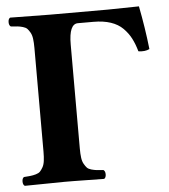

<svg xmlns="http://www.w3.org/2000/svg" viewBox="-49 -691 649 738"><g transform="rotate(-5 275.5 -322.5)"><path d="M335 -603H274.9Q240.2 -603 240.2 -523.9V-122.1Q240.2 -101.6 242.2 -86.9Q244.1 -72.3 249.8 -62.5Q255.4 -52.7 260.7 -47.1Q266.1 -41.5 277.3 -38.3Q288.6 -35.2 297.6 -34.2Q306.6 -33.2 323.2 -32.2Q330.6 -27.8 330.6 -15.1Q330.6 -2.4 323.2 2L258.8 1Q226.6 0.5 207.5 0.2Q188.5 0 170.9 0L17.1 2Q9.8 -2.4 9.8 -15.1Q9.8 -27.8 17.1 -32.2Q33.7 -33.2 42.7 -34.2Q51.8 -35.2 63 -38.3Q74.2 -41.5 79.6 -47.1Q85 -52.7 90.6 -62.5Q96.2 -72.3 98.1 -86.9Q100.1 -101.6 100.1 -122.1V-522.9Q100.1 -543.5 98.1 -558.1Q96.2 -572.8 90.6 -582.5Q85 -592.3 79.6 -597.9Q74.2 -603.5 63 -606.7Q51.8 -609.9 42.7 -610.8Q33.7 -611.8 17.1 -612.8Q9.8 -617.2 9.8 -629.9Q9.8 -642.6 17.1 -647Q131.8 -645 170.9 -645H394L514.2 -647Q530.8 -563 540 -480Q522.5 -471.2 497.1 -475.1Q488.8 -504.4 477.5 -525.9Q466.3 -547.4 448 -565.7Q429.7 -584 401.4 -593.5Q373 -603 335 -603Z"/></g></svg>

Font: Linux Libertine G
Style: Bold
Weight: 700
Designer: Philipp H. Poll
Foundry: Philipp H. Poll
Version: Version 5.0.3